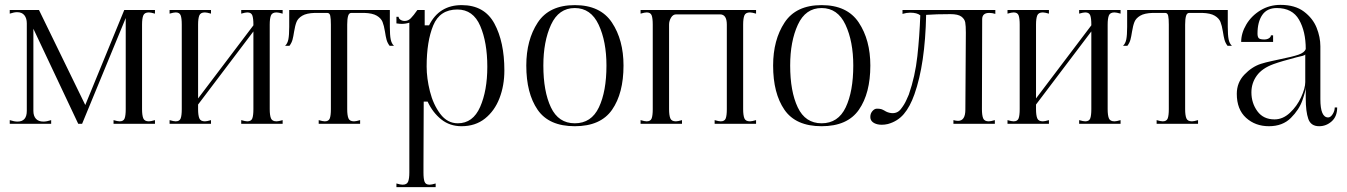

<svg xmlns="http://www.w3.org/2000/svg" viewBox="-20 -508 5528 788"><path d="M52 -9Q90 -9 90 -53V-412Q90 -433 80 -445.5Q70 -458 50 -458Q38 -458 20 -452V-467H140L330 -77L490 -467H616V-452Q599 -457 591 -457Q573 -457 568 -444.5Q563 -432 563 -407V-60Q563 -35 568 -22.5Q573 -10 591 -10Q599 -10 616 -15V0H446V-15Q463 -10 471 -10Q487 -10 491.5 -22Q496 -34 496 -60V-434L317 0H301L117 -390V-53Q117 -32 127.5 -20.5Q138 -9 158 -9Q172 -9 190 -15V0H20V-15Q38 -9 52 -9Z M701 -10Q717 -10 721.5 -22Q726 -34 726 -60V-407Q726 -433 721.5 -445Q717 -457 701 -457Q693 -457 676 -452V-467H846V-452Q829 -457 821 -457Q803 -457 798 -444.5Q793 -432 793 -407V-104L1020 -404V-407Q1020 -433 1015.5 -445Q1011 -457 995 -457Q987 -457 970 -452V-467H1140V-452Q1123 -457 1115 -457Q1097 -457 1092 -444.5Q1087 -432 1087 -407V-60Q1087 -35 1092 -22.5Q1097 -10 1115 -10Q1123 -10 1140 -15V0H970V-15Q987 -10 995 -10Q1011 -10 1015.5 -22Q1020 -34 1020 -60V-379L793 -79V-60Q793 -35 798 -22.5Q803 -10 821 -10Q829 -10 846 -15V0H676V-15Q693 -10 701 -10Z M1313 -10Q1329 -10 1333.5 -22Q1338 -34 1338 -60V-407Q1338 -431 1335.5 -443Q1333 -455 1323 -455H1272Q1238 -454 1220.5 -443.5Q1203 -433 1197 -418Q1191 -403 1187 -378Q1184 -358 1180.5 -345Q1177 -332 1168 -320H1150Q1160 -329 1163.5 -346.5Q1167 -364 1167 -398V-467H1580V-398Q1580 -364 1583.5 -346.5Q1587 -329 1597 -320H1579Q1570 -332 1566.5 -345Q1563 -358 1560 -378Q1556 -403 1550 -418Q1544 -433 1526.5 -443.5Q1509 -454 1475 -455H1422Q1412 -455 1408.5 -442Q1405 -429 1405 -407V-60Q1405 -35 1410 -22.5Q1415 -10 1433 -10Q1441 -10 1458 -15V0H1288V-15Q1305 -10 1313 -10Z M1632 250Q1650 250 1655 237.5Q1660 225 1660 200V-415Q1645 -410 1628 -410Q1621 -410 1607 -412V-439H1616Q1616 -432 1623.5 -427Q1631 -422 1641 -422Q1655 -422 1666 -433Q1677 -444 1693 -467H1723V-404H1741Q1782 -487 1875 -487Q1968 -487 2009 -411.5Q2050 -336 2050 -219Q2050 -157 2030 -105Q2010 -53 1970.5 -21.5Q1931 10 1874 10Q1826 10 1791 -18Q1756 -46 1735 -91H1719L1718 170V200Q1718 226 1722.5 238Q1727 250 1743 250Q1751 250 1768 245V260H1607V245Q1624 250 1632 250ZM1859 -2Q1921 -2 1950.5 -69Q1980 -136 1980 -234Q1980 -334 1951 -401.5Q1922 -469 1857 -469Q1785 -469 1758 -403.5Q1731 -338 1731 -235Q1731 -187 1744.5 -133Q1758 -79 1787 -40.5Q1816 -2 1859 -2Z M2140 -239Q2140 -344 2187 -415.5Q2234 -487 2339 -487Q2444 -487 2491.5 -415.5Q2539 -344 2539 -239Q2539 -125 2492 -57.5Q2445 10 2339 10Q2233 10 2186.5 -57.5Q2140 -125 2140 -239ZM2469 -239Q2469 -338 2437 -406.5Q2405 -475 2339 -475Q2273 -475 2241.5 -406.5Q2210 -338 2210 -239Q2210 -133 2241 -67.5Q2272 -2 2339 -2Q2407 -2 2438 -67.5Q2469 -133 2469 -239Z M2634 -10Q2650 -10 2654.5 -22Q2659 -34 2659 -60V-407Q2659 -433 2654.5 -445Q2650 -457 2634 -457Q2626 -457 2609 -452V-467H3083V-452Q3066 -457 3058 -457Q3040 -457 3035 -444.5Q3030 -432 3030 -407V-60Q3030 -35 3035 -22.5Q3040 -10 3058 -10Q3066 -10 3083 -15V0H2913V-15Q2930 -10 2938 -10Q2954 -10 2958.5 -22Q2963 -34 2963 -60V-407Q2963 -449 2935 -449H2755Q2742 -449 2734 -435.5Q2726 -422 2726 -407V-60Q2726 -35 2731 -22.5Q2736 -10 2754 -10Q2762 -10 2779 -15V0H2609V-15Q2626 -10 2634 -10Z M3153 -239Q3153 -344 3200 -415.5Q3247 -487 3352 -487Q3457 -487 3504.5 -415.5Q3552 -344 3552 -239Q3552 -125 3505 -57.5Q3458 10 3352 10Q3246 10 3199.5 -57.5Q3153 -125 3153 -239ZM3482 -239Q3482 -338 3450 -406.5Q3418 -475 3352 -475Q3286 -475 3254.5 -406.5Q3223 -338 3223 -239Q3223 -133 3254 -67.5Q3285 -2 3352 -2Q3420 -2 3451 -67.5Q3482 -133 3482 -239Z M3599 4Q3581 4 3568.5 -2.5Q3556 -9 3553 -20Q3552 -23 3552 -29Q3552 -42 3560.5 -52Q3569 -62 3579 -62Q3591 -62 3597 -60Q3603 -58 3610 -54Q3622 -46 3637 -44Q3662 -41 3677 -60Q3692 -79 3700 -97.5Q3708 -116 3710 -120Q3736 -195 3745 -277.5Q3754 -360 3757 -445Q3744 -456 3715 -456Q3701 -456 3684 -451V-467H4065V-451Q4052 -455 4040 -455Q4011 -455 4011 -429L4010 -60Q4010 -35 4015 -22.5Q4020 -10 4038 -10Q4046 -10 4063 -15V0H3893V-15Q3904 -12 3912 -12Q3942 -12 3942 -58L3944 -374Q3944 -402 3941.5 -416Q3939 -430 3925.5 -440Q3912 -450 3881 -450Q3821 -450 3781 -447Q3777 -245 3733 -121Q3715 -70 3689.5 -40Q3664 -10 3624 1Q3611 4 3599 4Z M4140 -10Q4156 -10 4160.5 -22Q4165 -34 4165 -60V-407Q4165 -433 4160.5 -445Q4156 -457 4140 -457Q4132 -457 4115 -452V-467H4285V-452Q4268 -457 4260 -457Q4242 -457 4237 -444.5Q4232 -432 4232 -407V-104L4459 -404V-407Q4459 -433 4454.5 -445Q4450 -457 4434 -457Q4426 -457 4409 -452V-467H4579V-452Q4562 -457 4554 -457Q4536 -457 4531 -444.5Q4526 -432 4526 -407V-60Q4526 -35 4531 -22.5Q4536 -10 4554 -10Q4562 -10 4579 -15V0H4409V-15Q4426 -10 4434 -10Q4450 -10 4454.5 -22Q4459 -34 4459 -60V-379L4232 -79V-60Q4232 -35 4237 -22.5Q4242 -10 4260 -10Q4268 -10 4285 -15V0H4115V-15Q4132 -10 4140 -10Z M4752 -10Q4768 -10 4772.5 -22Q4777 -34 4777 -60V-407Q4777 -431 4774.5 -443Q4772 -455 4762 -455H4711Q4677 -454 4659.5 -443.5Q4642 -433 4636 -418Q4630 -403 4626 -378Q4623 -358 4619.5 -345Q4616 -332 4607 -320H4589Q4599 -329 4602.5 -346.5Q4606 -364 4606 -398V-467H5019V-398Q5019 -364 5022.5 -346.5Q5026 -329 5036 -320H5018Q5009 -332 5005.5 -345Q5002 -358 4999 -378Q4995 -403 4989 -418Q4983 -433 4965.5 -443.5Q4948 -454 4914 -455H4861Q4851 -455 4847.5 -442Q4844 -429 4844 -407V-60Q4844 -35 4849 -22.5Q4854 -10 4872 -10Q4880 -10 4897 -15V0H4727V-15Q4744 -10 4752 -10Z M5056 -123Q5056 -169 5087 -201.5Q5118 -234 5155 -246Q5174 -252 5199.5 -257.5Q5225 -263 5234 -265Q5284 -275 5309 -283.5Q5334 -292 5339 -307Q5339 -379 5311.5 -427Q5284 -475 5220 -475Q5180 -475 5160.5 -446.5Q5141 -418 5141 -370Q5141 -357 5146 -351.5Q5151 -346 5169 -346Q5180 -346 5188 -351Q5196 -356 5196 -363H5205V-336H5074Q5074 -372 5095 -407.5Q5116 -443 5153 -465.5Q5190 -488 5235 -488Q5295 -488 5331.5 -460.5Q5368 -433 5383.5 -394.5Q5399 -356 5399 -318V-101Q5399 -26 5431 -26Q5441 -26 5449.5 -39.5Q5458 -53 5458 -67H5468Q5468 -30 5445.5 -10Q5423 10 5394 10Q5360 10 5349.5 -20Q5339 -50 5339 -104V-150Q5339 -136 5325.5 -97Q5312 -58 5278 -24Q5244 10 5188 10Q5132 10 5094 -24.5Q5056 -59 5056 -123ZM5337 -171V-285Q5337 -282 5327 -279Q5317 -276 5302 -273Q5237 -256 5207 -245Q5160 -228 5138 -197.5Q5116 -167 5116 -129Q5116 -85 5140.5 -51.5Q5165 -18 5211 -18Q5245 -18 5274 -45Q5303 -72 5320 -109Q5337 -146 5337 -171Z"/></svg>

Font: Viaoda Libre
Style: Regular
Weight: 400
Designer: Gydient
Version: Version 2.000